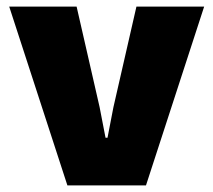

<svg xmlns="http://www.w3.org/2000/svg" viewBox="-20 -564 649 584"><path d="M8 -544H213L283 -238L301 -145H307L325 -238L395 -544H601L424 0H185Z"/></svg>

Font: Mona Sans Black
Style: Regular
Weight: 900
Designer: Deni Anggara
Foundry: GitHub
Version: Version 2.000